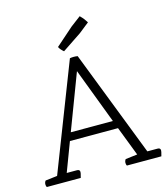

<svg xmlns="http://www.w3.org/2000/svg" viewBox="-124 -952 919 1049"><g transform="rotate(-15 336.0 -427.5)"><path d="M658 0H463Q459 -6 459 -16Q459 -27 466 -36L533 -44L469 -210H197L135 -46H193Q209 -46 209 -32Q209 -25 204 -8L202 0H10Q6 -6 6 -16Q6 -27 13 -36L80 -44L314 -647Q324 -649 336 -649Q348 -649 358 -647L591 -46H649Q665 -46 665 -32Q665 -25 660 -8ZM452 -255 333 -569 214 -255ZM460 -811 402 -765 293 -692Q274 -708 267 -723L368 -812L425 -855Q438 -842 445 -833Q452 -824 460 -811Z"/></g></svg>

Font: Scope One
Style: Regular
Weight: 400
Designer: Dalton Maag Ltd
Foundry: Dalton Maag Ltd
Version: Version 1.001; ttfautohint (v1.4.1) -l 11 -r 50 -G 50 -x 14 